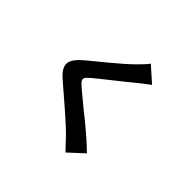

<svg xmlns="http://www.w3.org/2000/svg" viewBox="-199 -1071 1398 1398"><g transform="rotate(45 500.0 -372.5)"><path d="M732 -718 616 -821C600 -798 568 -765 540 -738C473 -671 337 -563 260 -499C162 -417 152 -362 251 -279C342 -201 493 -72 547 -16C575 15 606 45 634 76L749 -30C701 -78 628 -141 559 -197C487 -253 425 -307 386 -339C332 -385 331 -396 384 -441C451 -497 581 -597 645 -651C668 -670 701 -695 732 -718Z"/></g></svg>

Font: Spoqa Han Sans Neo Bold
Style: Bold
Weight: 700
Designer: [Spoqa Han Sans Neo] Dong-huui Kim  Younghwa Kang  Yujin Lee  [Noto Sans] Ryoko NISHIZUKA  (kana & ideographs); Paul D. 
Foundry: Spoqa (http://www.spoqa-han-sans.com)
Version: Version 1.100;hotconv 1.0.109;makeotfexe 2.5.65596